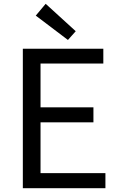

<svg xmlns="http://www.w3.org/2000/svg" viewBox="-20 -989 628 1009"><path d="M100 0H534V-79H193V-346H471V-425H193V-655H523V-733H100ZM337 -779 378 -825 220 -969 168 -907Z"/></svg>

Font: Noto Sans Japanese Regular
Style: Regular
Weight: 400
Designer: Ryoko NISHIZUKA (kana & ideographs); Paul D. Hunt (Latin, Greek & Cyrillic); Wenlong ZHANG (bopomofo); Sandoll Communica
Foundry: Adobe Systems Incorporated
Version: Version 1.000;PS 1;hotconv 1.0.78;makeotf.lib2.5.61930